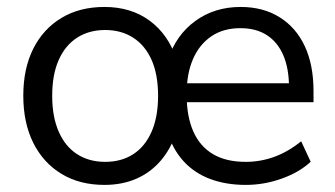

<svg xmlns="http://www.w3.org/2000/svg" viewBox="-20 -515 950 544"><path d="M276 8.9Q205.8 8.9 154.3 -22.3Q102.7 -53.5 74.3 -110.2Q46 -166.9 46 -243.9Q46 -320.8 74.3 -377.1Q102.7 -433.3 154.3 -464.3Q205.8 -495.3 276 -495.3Q351.2 -495.3 404 -456.4Q456.8 -417.4 480 -347.8H456.8Q478.7 -415.6 533.3 -455.5Q587.9 -495.3 661.7 -495.3Q725.5 -495.3 772 -466.3Q818.6 -437.4 843.5 -384.3Q868.3 -331.1 868.3 -256.7V-225.5H489V-279H814.8L798.8 -268.1Q798.8 -320.5 782.9 -357.9Q767 -395.3 736.5 -415.2Q706 -435.2 661 -435.2Q613 -435.2 578.9 -412.2Q544.9 -389.1 526.9 -347.8Q509 -306.4 509 -251.2V-244.7Q509 -184.9 527.7 -142.6Q546.4 -100.3 583.4 -78.3Q620.4 -56.4 676.2 -56.4Q718.2 -56.4 757.4 -70.7Q796.6 -85 833.3 -114.7L860.3 -56.7Q828 -26.7 778.1 -8.9Q728.2 8.9 676.3 8.9Q620.2 8.9 575.4 -7.9Q530.6 -24.8 500.2 -58.1Q469.8 -91.4 454.9 -139.3H479Q464.2 -93.4 435.5 -59.9Q406.8 -26.4 366.5 -8.7Q326.2 8.9 276 8.9ZM277.9 -56.4Q323.9 -56.4 357.5 -78.1Q391.1 -99.8 409.5 -141.9Q427.9 -184 427.9 -243.4Q427.9 -303.8 409.5 -345.2Q391.1 -386.6 357.2 -408.3Q323.4 -430 277.9 -430Q232.4 -430 198.6 -408.3Q164.8 -386.6 146.4 -345.2Q127.9 -303.8 127.9 -243.4Q127.9 -184 146.4 -141.9Q164.8 -99.8 198.6 -78.1Q232.4 -56.4 277.9 -56.4Z"/></svg>

Font: Nunito Sans 12pt ExtraLight
Style: Regular
Weight: 200
Designer: Vernon Adams
Foundry: Vernon Adams
Version: Version 3.101;gftools[0.9.27]